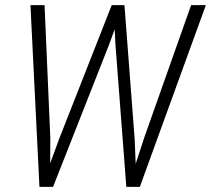

<svg xmlns="http://www.w3.org/2000/svg" viewBox="-20 -731 825 751"><path d="M176.8 -191.9 176.3 -92.3 212.4 -190.4 417 -710.9H466.8L506.8 -186L510.7 -90.3L544.9 -194.8L727.5 -710.9H785.2L526.9 0H474.1L431.6 -556.2L428.7 -616.7L405.8 -554.2L187.5 0H134.3L99.1 -710.9H154.3Z"/></svg>

Font: TypoPRO Roboto
Style: Italic
Weight: 300
Italic angle: -12°
Designer: Google
Version: Version 2.136; 2016